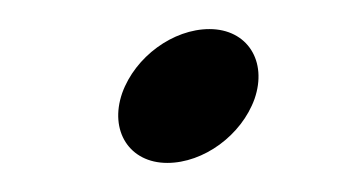

<svg xmlns="http://www.w3.org/2000/svg" viewBox="-20 -104 232 132"><path d="M64 -40C55 -14 69 8 95 8C120 8 146 -11 155 -36C164 -62 150 -84 124 -84C99 -84 73 -65 64 -40Z"/></svg>

Font: Electronic
Style: BlkSuIt
Weight: 900
Version: Version 1.011